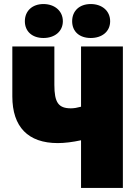

<svg xmlns="http://www.w3.org/2000/svg" viewBox="-20 -930 684 950"><path d="M195 -742C250 -742 291 -774 291 -825C291 -876 250 -910 195 -910C140 -910 103 -876 103 -825C103 -774 140 -742 195 -742ZM429 -742C485 -742 525 -774 525 -825C525 -876 485 -910 429 -910C373 -910 337 -876 337 -825C337 -774 373 -742 429 -742ZM381 0H588V-700H381V-402C363 -397 346 -394 331 -394C269 -394 249 -423 249 -510V-700H41V-453C41 -302 119 -222 266 -222C299 -222 340 -227 381 -236Z"/></svg>

Font: Fixel Text Black
Style: Regular
Weight: 900
Width: 4
Designer: AlfaBravo + MacPaw
Foundry: Kyrylo Tkachov, Marchela Mozhyna, Serhii Makarenko, Maria Weinstein, Zakhar Kryvoshyya
Version: Version 1.211